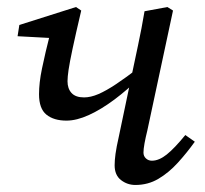

<svg xmlns="http://www.w3.org/2000/svg" viewBox="-20 -513 582 546"><path d="M169 -170Q133 -170 112 -187Q91 -204 91 -245Q91 -261 93 -279Q95 -297 99.5 -318.5Q104 -340 110 -366Q116 -392 124 -423L141 -404L30 -410L35 -442L196 -493L211 -483Q195 -415 186.5 -375Q178 -335 175 -314.5Q172 -294 172 -282Q172 -261 183.5 -248.5Q195 -236 219 -236Q238 -236 260 -245.5Q282 -255 310.5 -274Q339 -293 374 -320L390 -293H378Q343 -258 305.5 -230Q268 -202 233 -186Q198 -170 169 -170ZM365 13Q342 13 324 -1Q306 -15 306 -43Q306 -57 308.5 -75.5Q311 -94 318 -125L352 -287Q362 -335 372.5 -384Q383 -433 391 -481L456 -493L472 -483L399 -142Q394 -122 391 -105.5Q388 -89 388 -79Q388 -69 395 -62.5Q402 -56 412 -56Q432 -56 454 -73.5Q476 -91 507 -129L534 -110Q511 -78 485.5 -50Q460 -22 430.5 -4.5Q401 13 365 13Z"/></svg>

Font: Source Serif 4 18pt
Style: Italic
Weight: 400
Italic angle: -12°
Designer: Frank Grießhammer
Foundry: Adobe Systems Incorporated
Version: Version 4.004;hotconv 1.0.116;makeotfexe 2.5.65601